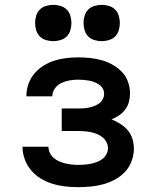

<svg xmlns="http://www.w3.org/2000/svg" viewBox="-20 -765 640 793"><path d="M303 8Q276 8 249.5 5Q223 2 198 -5.5Q173 -13 149.5 -27Q126 -41 109 -61Q92 -81 82.5 -106.5Q73 -132 73 -158Q73 -158 73 -158.5Q73 -159 73 -159H180Q180 -146 186 -133.5Q192 -121 202 -112.5Q212 -104 224.5 -98.5Q237 -93 250 -90Q263 -87 276 -85.5Q289 -84 303 -84Q316 -84 329 -85Q342 -86 354.5 -88.5Q367 -91 379.5 -95.5Q392 -100 402.5 -108Q413 -116 419.5 -128Q426 -140 426 -153Q426 -153 426 -153Q426 -153 426 -153Q426 -166 419.5 -178.5Q413 -191 402.5 -199Q392 -207 379.5 -212Q367 -217 353.5 -219.5Q340 -222 326.5 -223Q313 -224 300 -224H235V-317H300Q312 -317 323.5 -317.5Q335 -318 346.5 -320.5Q358 -323 369 -327Q380 -331 389.5 -338Q399 -345 404.5 -355.5Q410 -366 410 -378Q410 -389 404.5 -399Q399 -409 389.5 -415.5Q380 -422 369.5 -426Q359 -430 348 -432Q337 -434 325.5 -435Q314 -436 303 -436Q285 -436 267.5 -433Q250 -430 234 -422.5Q218 -415 207 -400Q196 -385 196 -367Q196 -367 196 -367Q196 -367 196 -367H89Q89 -367 89 -368Q89 -369 89 -369Q89 -394 97.5 -418Q106 -442 122 -461Q138 -480 159.5 -493.5Q181 -507 204.5 -514.5Q228 -522 253 -525Q278 -528 303 -528Q327 -528 351.5 -525.5Q376 -523 399.5 -516.5Q423 -510 444.5 -498Q466 -486 483 -468.5Q500 -451 508.5 -427.5Q517 -404 517 -380Q517 -362 512.5 -344.5Q508 -327 497.5 -313Q487 -299 472.5 -289Q458 -279 441 -272Q460 -264 477.5 -253Q495 -242 508 -226.5Q521 -211 527 -191Q533 -171 533 -151Q533 -125 523.5 -99.5Q514 -74 496 -55Q478 -36 455 -23.5Q432 -11 406.5 -4Q381 3 355 5.5Q329 8 303 8ZM400 -595Q385 -595 370 -599.5Q355 -604 344.5 -614.5Q334 -625 329.5 -640Q325 -655 325 -670Q325 -685 329.5 -700Q334 -715 344.5 -725.5Q355 -736 370 -740.5Q385 -745 400 -745Q415 -745 430 -740.5Q445 -736 455.5 -725.5Q466 -715 470.5 -700Q475 -685 475 -670Q475 -655 470.5 -640Q466 -625 455.5 -614.5Q445 -604 430 -599.5Q415 -595 400 -595ZM200 -595Q185 -595 170 -599.5Q155 -604 144.5 -614.5Q134 -625 129.5 -640Q125 -655 125 -670Q125 -685 129.5 -700Q134 -715 144.5 -725.5Q155 -736 170 -740.5Q185 -745 200 -745Q215 -745 230 -740.5Q245 -736 255.5 -725.5Q266 -715 270.5 -700Q275 -685 275 -670Q275 -655 270.5 -640Q266 -625 255.5 -614.5Q245 -604 230 -599.5Q215 -595 200 -595Z"/></svg>

Font: Zed Mono Semibold Extended
Style: Regular
Weight: 600
Width: 7
Monospace: yes
Designer: Belleve Invis
Foundry: Belleve Invis
Version: Version 1.0.0; ttfautohint (v1.8.4)